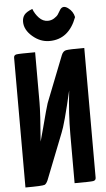

<svg xmlns="http://www.w3.org/2000/svg" viewBox="-61 -966 554 1004"><g transform="rotate(-5 216.0 -463.5)"><path d="M148 -927Q158 -900 178 -879Q198 -858 224 -858Q242 -858 257 -867.5Q272 -877 278 -886Q284 -895 294 -912Q310 -933 335.5 -914Q361 -895 367 -865Q325 -752 223 -752Q175 -752 134.5 -787Q94 -822 94 -864Q94 -886 105.5 -900.5Q117 -915 148 -927ZM149 -27Q141 -9 132 -5Q119 0 31 0V-680V-681Q31 -695 45 -697.5Q59 -700 143 -700V-437Q143 -381 131 -232Q137 -252 150 -301.5Q163 -351 172 -384.5Q181 -418 185 -429L281 -673Q289 -693 304.5 -696.5Q320 -700 401 -700V-20V-19Q401 -5 387 -2.5Q373 0 289 0V-257Q289 -366 303 -486Q262 -309 244 -268Z"/></g></svg>

Font: Yanone Kaffeesatz Bold
Style: Regular
Weight: 700
Designer: Yanone (Cyrillic: Daniel Pouzeot)
Foundry: Yanone
Version: Version 1.003;PS 001.003;hotconv 1.0.88;makeotf.lib2.5.64775